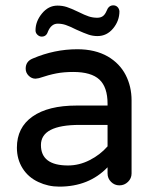

<svg xmlns="http://www.w3.org/2000/svg" viewBox="-20 -695 589 726"><path d="M125 -6.8Q86.9 -24.4 65.4 -58.6Q43.9 -92.8 43.9 -136.7Q43.9 -212.9 103 -254.4Q162.1 -295.9 269.5 -295.9H386.7V-302.7Q386.7 -365.2 356 -394Q325.2 -422.9 256.8 -422.9Q221.7 -422.9 193.4 -417.5Q165 -412.1 127 -399.4L114.3 -397.5Q99.6 -397.5 88.4 -408.7Q77.1 -419.9 77.1 -435.5Q77.1 -462.9 103.5 -473.6Q185.5 -508.8 272.5 -508.8Q339.8 -508.8 387.7 -481.4Q432.6 -455.1 455.1 -411.6Q477.5 -368.2 477.5 -315.4V-39.1Q477.5 -20.5 463.9 -7.3Q450.2 5.9 431.6 5.9Q413.1 5.9 399.9 -7.3Q386.7 -20.5 386.7 -39.1V-62.5Q316.4 10.7 204.1 10.7Q162.1 10.7 125 -6.8ZM386.7 -141.6V-222.7H281.2Q134.8 -222.7 134.8 -146.5Q134.8 -69.3 237.3 -69.3Q279.3 -69.3 318.8 -89.4Q358.4 -109.4 386.7 -141.6ZM114.3 -580.1Q114.3 -614.3 138.7 -644Q163.1 -673.8 197.3 -673.8Q215.8 -673.8 232.4 -668.5Q249 -663.1 275.4 -650.4Q300.8 -637.7 315.9 -632.8Q331.1 -627.9 347.7 -627.9Q360.4 -627.9 368.7 -633.8Q377 -639.6 382.8 -653.3Q390.6 -674.8 408.2 -674.8Q418 -674.8 424.3 -668.5Q430.7 -662.1 431.6 -652.3Q431.6 -616.2 407.7 -587.4Q383.8 -558.6 348.6 -558.6Q331.1 -558.6 314.9 -564Q298.8 -569.3 268.6 -583Q243.2 -595.7 228.5 -600.6Q213.9 -605.5 198.2 -605.5Q173.8 -605.5 161.1 -575.2Q155.3 -556.6 137.7 -556.6Q128.9 -556.6 121.6 -563.5Q114.3 -570.3 114.3 -580.1Z"/></svg>

Font: jf-openhuninn-2.1
Style: Regular
Weight: 400
Designer: [Kosugi Maru]
Designed by MOTOYA      

[Varela Round]
Joe Prince (Latin component); Avraham Cornfeld (Hebrew component)
Foundry: justfont Co., Ltd.
Version: 2.1